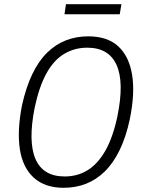

<svg xmlns="http://www.w3.org/2000/svg" viewBox="-20 -886 688 914"><path d="M283 8Q194 8 141 -40Q88 -88 74.5 -176Q61 -264 85 -386Q104 -471 134 -533.5Q164 -596 204.5 -635.5Q245 -675 294 -694Q343 -713 400 -713Q492 -713 543.5 -665Q595 -617 609 -529Q623 -441 598 -319Q580 -234 549.5 -171.5Q519 -109 478.5 -69.5Q438 -30 389 -11Q340 8 283 8ZM288 -46Q349 -46 397.5 -76Q446 -106 482 -169.5Q518 -233 539 -333Q572 -494 535 -576.5Q498 -659 395 -659Q335 -659 285.5 -629.5Q236 -600 201 -536.5Q166 -473 145 -373Q113 -212 149 -129Q185 -46 288 -46ZM287 -818 294 -866H558L550 -818Z"/></svg>

Font: Nunito Sans 10pt Condensed Light
Style: Italic
Weight: 300
Width: 3
Italic angle: -9°
Designer: Vernon Adams
Foundry: Vernon Adams
Version: Version 3.101;gftools[0.9.27]